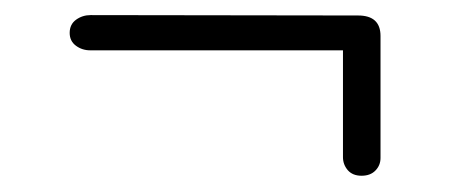

<svg xmlns="http://www.w3.org/2000/svg" viewBox="-20 -436 602 248"><path d="M70 -393.5Q70 -404.5 78.2 -410.5Q86.5 -416.5 97 -416.5L442.5 -416Q471.5 -416 471.5 -389.5V-232Q471.5 -222.5 465 -215.8Q458.5 -209 447 -209Q435.5 -209 429.2 -216.2Q423 -223.5 423 -233V-371H96.5Q86 -371 78 -377Q70 -383 70 -393.5Z"/></svg>

Font: Fraunces 9pt S050 Light
Style: Regular
Weight: 300
Version: Version 1.000; ttfautohint (v1.8.3)